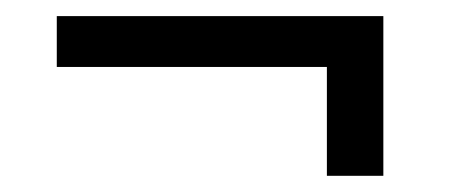

<svg xmlns="http://www.w3.org/2000/svg" viewBox="-20 -346 552 236"><path d="M381.8 -263.7H49.8V-326.2H451.2V-129.9H381.8Z"/></svg>

Font: Dinish
Style: Italic
Weight: 400
Italic angle: -12°
Designer: Bert Driehuis
Foundry: Playbeing
Version: Version 3.002; git-62d0f29-release